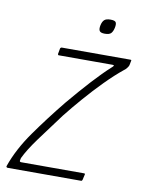

<svg xmlns="http://www.w3.org/2000/svg" viewBox="-97 -657 532 709"><g transform="rotate(10 169.0 -302.5)"><path d="M-24 -6Q-1 -72 46 -138.5Q93 -205 149 -274Q190 -323 227.5 -364Q265 -405 295 -432Q301 -437 301.5 -439.5Q302 -442 296 -442H94Q93 -442 92 -443.5Q91 -445 91 -446L95 -468Q96 -470 97.5 -471Q99 -472 100 -472H357Q361 -472 361.5 -471Q362 -470 361 -466L358 -451Q357 -447 351.5 -440Q346 -433 341 -430Q310 -405 275 -369.5Q240 -334 207 -296Q174 -258 148 -225Q106 -169 72 -122.5Q38 -76 23 -44Q22 -40 21 -34.5Q20 -29 27 -29H262Q264 -29 265 -28.5Q266 -28 266 -26L261 -4Q260 -2 259 -1Q258 0 256 0H-19Q-21 0 -23 -1.5Q-25 -3 -24 -6ZM281 -578Q278 -564 271.5 -557Q265 -550 248 -550Q232 -550 228 -557Q224 -564 227 -578Q230 -592 237 -598.5Q244 -605 260 -605Q277 -605 280.5 -598.5Q284 -592 281 -578Z"/></g></svg>

Font: Glory Thin Thin
Style: Italic
Weight: 250
Italic angle: -12°
Version: Version 1.011